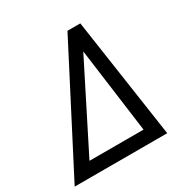

<svg xmlns="http://www.w3.org/2000/svg" viewBox="-196 -848 955 985"><g transform="rotate(-30 281.5 -355.5)"><path d="M382.8 -639.2 60.5 0H-32.7L335 -710.9H390.6ZM429.7 0 342.3 -653.8 357.9 -710.9H411.1L515.6 0ZM462.9 -76.7 449.2 0H35.2L48.8 -76.7Z"/></g></svg>

Font: Roboto Condensed
Style: Italic
Weight: 400
Italic angle: -12°
Designer: Christian Robertson
Foundry: Google
Version: Version 3.0